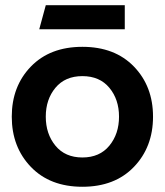

<svg xmlns="http://www.w3.org/2000/svg" viewBox="-20 -698 630 734"><path d="M130 -586 155 -678H457V-586ZM398 -362.5Q361 -407 295 -407Q229 -407 192 -362.5Q155 -318 155 -252Q155 -186 192 -141Q229 -96 295 -96Q361 -96 398 -141Q435 -186 435 -252Q435 -318 398 -362.5ZM98 -443.5Q171 -519 295 -519Q419 -519 492 -443.5Q565 -368 565 -252Q565 -136 492 -60Q419 16 295 16Q171 16 98 -60Q25 -136 25 -252Q25 -368 98 -443.5Z"/></svg>

Font: Techna Sans
Style: Regular
Weight: 400
Designer: Carl Enlund
Version: Version 1.003